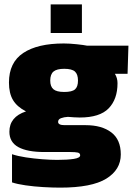

<svg xmlns="http://www.w3.org/2000/svg" viewBox="-20 -683 615 879"><path d="M212 -532V-663H355V-532ZM255 176Q220 176 177.5 173.5Q135 171 97 165.5Q59 160 35 152V23Q62 32 98.5 37.5Q135 43 173 46Q211 49 242 49Q288 49 317.5 44.5Q347 40 347 28Q347 18 336 15.5Q325 13 302 13H183Q105 13 64 -9.5Q23 -32 23 -80Q23 -148 99 -173Q58 -194 39.5 -225Q21 -256 21 -305Q21 -397 86.5 -440.5Q152 -484 272 -484Q298 -484 331 -480.5Q364 -477 378 -474H568L564 -345H506Q518 -326 518 -302Q518 -229 477.5 -187Q437 -145 345 -145Q333 -145 318 -146Q303 -147 291 -148Q273 -147 259.5 -142Q246 -137 246 -125Q246 -110 276 -110H372Q446 -110 489.5 -77Q533 -44 533 24Q533 94 466.5 135Q400 176 255 176ZM274 -262Q310 -262 323.5 -274Q337 -286 337 -314Q337 -343 323 -355.5Q309 -368 274 -368Q240 -368 225 -355.5Q210 -343 210 -314Q210 -287 224.5 -274.5Q239 -262 274 -262Z"/></svg>

Font: Kanit ExtraBold
Style: Regular
Weight: 800
Designer: Katatrad Team
Foundry: CadsonDemak
Version: Version 2.000; ttfautohint (v1.8.3)